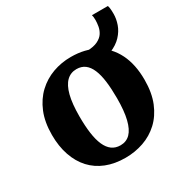

<svg xmlns="http://www.w3.org/2000/svg" viewBox="-164 -831 933 972"><g transform="rotate(-30 302.0 -345.0)"><path d="M27.5 -275.5Q27.5 -350 50.2 -405.2Q73 -460.5 112 -497Q151 -533.5 201.2 -551.8Q251.5 -570 307 -570Q391 -570 450.5 -535.5Q510 -501 541.8 -437Q573.5 -373 573.5 -283.5Q573.5 -207.5 550.8 -152Q528 -96.5 489 -60.2Q450 -24 399.5 -6.5Q349 11 293.5 11Q231 11 181.8 -8.5Q132.5 -28 98.2 -65.2Q64 -102.5 45.8 -155.8Q27.5 -209 27.5 -275.5ZM303 -56.5Q337 -56.5 359.8 -79.5Q382.5 -102.5 394.2 -150.2Q406 -198 406 -272Q406 -327.5 400.5 -370.5Q395 -413.5 382.5 -443Q370 -472.5 350 -487.5Q330 -502.5 301 -502.5Q267 -502.5 243.2 -479.5Q219.5 -456.5 207.2 -409Q195 -361.5 195 -287Q195 -231 201 -188Q207 -145 220 -115.8Q233 -86.5 253.5 -71.5Q274 -56.5 303 -56.5ZM395 -475 393.5 -555Q434 -556 457.5 -567.8Q481 -579.5 492 -597Q503 -614.5 506.2 -634Q509.5 -653.5 509.5 -670Q509.5 -680.5 508.5 -688Q507.5 -695.5 506 -699.5H599Q601 -695.5 602.8 -684Q604.5 -672.5 604.5 -650.5Q604.5 -621.5 593.8 -590.8Q583 -560 558.5 -533.8Q534 -507.5 494 -491.2Q454 -475 395 -475Z"/></g></svg>

Font: Merriweather Light 18pt ExtraBold
Style: Regular
Weight: 800
Version: Version 2.100